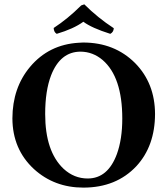

<svg xmlns="http://www.w3.org/2000/svg" viewBox="-20 -854 770 884"><path d="M351.1 -616.2Q257.8 -616.2 215.3 -507.3Q188 -436.5 188 -329.1Q188 -156.7 272.9 -76.7Q321.3 -32.2 383.8 -32.2Q476.6 -32.2 518.1 -144.5Q543 -212.9 543 -308.1Q543 -499.5 452.6 -577.6Q407.7 -615.7 351.1 -616.2ZM693.8 -329.1Q693.4 -181.6 607.9 -88.9Q515.1 9.8 363.8 9.8Q230 9.8 136.2 -75.7Q37.6 -167 37.1 -309.1Q37.6 -449.7 118.2 -545.9Q205.1 -649.4 343.3 -657.2Q353 -657.7 362.8 -658.2Q507.3 -658.2 602.1 -563.5Q693.4 -470.7 693.8 -329.1ZM503.9 -724.1Q502.9 -706.1 487.8 -698.2Q402.3 -725.1 363.8 -753.9Q318.8 -721.2 241.2 -698.2Q228 -705.6 227.1 -725.1Q291.5 -767.1 354 -829.1L368.2 -834Q429.7 -772.5 503.9 -724.1Z"/></svg>

Font: Linux Libertine O
Style: Bold
Weight: 700
Designer: Philipp H. Poll
Foundry: Philipp H. Poll
Version: Version 5.0.0